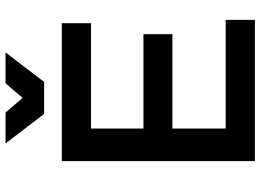

<svg xmlns="http://www.w3.org/2000/svg" viewBox="-144 -800 944 696"><g transform="rotate(-90 328.0 -452.0)"><path d="M379 -764H263L156 -904H268L321 -842L374 -904H486ZM210 -106H604V0H92V-700H592V-594H210V-404H552V-299H210Z"/></g></svg>

Font: Montserrat-Arabic
Style: Regular
Weight: 400
Designer: Mohamed Gaber
Foundry: Kief Type Foundry
Version: Version 5.008;PS 005.008;hotconv 1.0.88;makeotf.lib2.5.64775